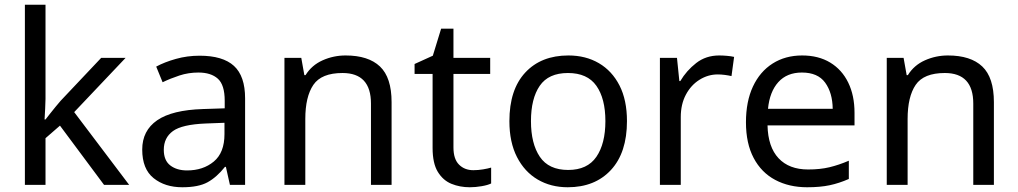

<svg xmlns="http://www.w3.org/2000/svg" viewBox="-20 -780 4294 810"><path d="M172 -363Q172 -347 170.5 -321Q169 -295 168 -276H172Q178 -284 190 -299Q202 -314 214.5 -329.5Q227 -345 236 -355L407 -536H510L293 -307L525 0H419L233 -250L172 -197V0H85V-760H172Z M822 -545Q920 -545 967 -502Q1014 -459 1014 -365V0H950L933 -76H929Q894 -32 855.5 -11Q817 10 749 10Q676 10 628 -28.5Q580 -67 580 -149Q580 -229 643 -272.5Q706 -316 837 -320L928 -323V-355Q928 -422 899 -448Q870 -474 817 -474Q775 -474 737 -461.5Q699 -449 666 -433L639 -499Q674 -518 722 -531.5Q770 -545 822 -545ZM848 -259Q748 -255 709.5 -227Q671 -199 671 -148Q671 -103 698.5 -82Q726 -61 769 -61Q837 -61 882 -98.5Q927 -136 927 -214V-262Z M1438 -546Q1534 -546 1583 -499.5Q1632 -453 1632 -349V0H1545V-343Q1545 -472 1425 -472Q1336 -472 1302 -422Q1268 -372 1268 -278V0H1180V-536H1251L1264 -463H1269Q1295 -505 1341 -525.5Q1387 -546 1438 -546Z M1977 -62Q1997 -62 2018 -65.5Q2039 -69 2052 -73V-6Q2038 1 2012 5.5Q1986 10 1962 10Q1920 10 1884.5 -4.5Q1849 -19 1827 -55Q1805 -91 1805 -156V-468H1729V-510L1806 -545L1841 -659H1893V-536H2048V-468H1893V-158Q1893 -109 1916.5 -85.5Q1940 -62 1977 -62Z M2625 -269Q2625 -136 2557.5 -63Q2490 10 2375 10Q2304 10 2248.5 -22.5Q2193 -55 2161 -117.5Q2129 -180 2129 -269Q2129 -402 2196 -474Q2263 -546 2378 -546Q2451 -546 2506.5 -513.5Q2562 -481 2593.5 -419.5Q2625 -358 2625 -269ZM2220 -269Q2220 -174 2257.5 -118.5Q2295 -63 2377 -63Q2458 -63 2496 -118.5Q2534 -174 2534 -269Q2534 -364 2496 -418Q2458 -472 2376 -472Q2294 -472 2257 -418Q2220 -364 2220 -269Z M3014 -546Q3029 -546 3046.5 -544.5Q3064 -543 3077 -540L3066 -459Q3053 -462 3037.5 -464Q3022 -466 3008 -466Q2967 -466 2931 -443.5Q2895 -421 2873.5 -380.5Q2852 -340 2852 -286V0H2764V-536H2836L2846 -438H2850Q2876 -482 2917 -514Q2958 -546 3014 -546Z M3364 -546Q3433 -546 3482.5 -516Q3532 -486 3558.5 -431.5Q3585 -377 3585 -304V-251H3218Q3220 -160 3264.5 -112.5Q3309 -65 3389 -65Q3440 -65 3479.5 -74.5Q3519 -84 3561 -102V-25Q3520 -7 3480 1.5Q3440 10 3385 10Q3309 10 3250.5 -21Q3192 -52 3159.5 -113.5Q3127 -175 3127 -264Q3127 -352 3156.5 -415Q3186 -478 3239.5 -512Q3293 -546 3364 -546ZM3363 -474Q3300 -474 3263.5 -433.5Q3227 -393 3220 -321H3493Q3492 -389 3461 -431.5Q3430 -474 3363 -474Z M3979 -546Q4075 -546 4124 -499.5Q4173 -453 4173 -349V0H4086V-343Q4086 -472 3966 -472Q3877 -472 3843 -422Q3809 -372 3809 -278V0H3721V-536H3792L3805 -463H3810Q3836 -505 3882 -525.5Q3928 -546 3979 -546Z"/></svg>

Font: Noto Sans Limbu
Style: Regular
Weight: 400
Designer: Monotype Design Team
Foundry: Monotype Imaging Inc.
Version: Version 2.004; ttfautohint (v1.8.4.7-5d5b)